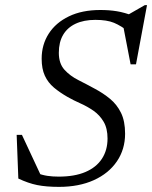

<svg xmlns="http://www.w3.org/2000/svg" viewBox="-20 -719 594 749"><path d="M485 -593Q452.5 -618.5 424.8 -630Q397 -641.5 352 -641.5Q307 -641.5 275 -626.5Q243 -611.5 226.2 -583Q209.5 -554.5 209.5 -513Q209.5 -471.5 231.2 -447.2Q253 -423 285.8 -406.5Q318.5 -390 350.5 -372.5Q382.5 -355.5 409.2 -333.5Q436 -311.5 452 -279Q468 -246.5 468 -197.5Q468 -136.5 436 -89.5Q404 -42.5 346 -16.2Q288 10 210 10Q160.5 10 125.5 3Q90.5 -4 51.5 -22.5L45 -193H65.5L143 -27L121 -45Q144.5 -36 164.8 -33Q185 -30 209 -30Q271 -30 313.2 -48Q355.5 -66 377.5 -99.5Q399.5 -133 399.5 -178.5Q399.5 -218.5 384.2 -244.2Q369 -270 345 -286.8Q321 -303.5 294 -315.5Q267 -327.5 244 -340.5Q213.5 -358 190.5 -377.2Q167.5 -396.5 155 -423.5Q142.5 -450.5 142.5 -490Q142.5 -544.5 170 -587.5Q197.5 -630.5 248.8 -655.2Q300 -680 371.5 -680Q406 -680 435.5 -675.2Q465 -670.5 502 -656.5L472.5 -657.5L545 -699H553.5L510.5 -468H489.5L457 -636.5Z"/></svg>

Font: Newsreader 18pt
Style: Italic
Weight: 400
Italic angle: -17°
Version: Version 1.003